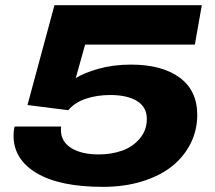

<svg xmlns="http://www.w3.org/2000/svg" viewBox="-20 -708 829 740"><path d="M377 12.2Q210.4 12.2 121.3 -40.8Q32.2 -93.8 32.2 -185.1Q32.2 -204.1 36.1 -220.2H215.8Q214.8 -216.3 214.8 -207Q214.8 -162.6 254.2 -137.7Q293.5 -112.8 360.8 -112.8Q409.7 -112.8 450.7 -127.4Q491.7 -142.1 518.8 -174.1Q545.9 -206.1 545.9 -250Q545.9 -294.9 508.5 -318.4Q471.2 -341.8 404.8 -341.8Q352.1 -341.8 309.3 -326.9Q266.6 -312 243.2 -283.2L85.9 -303.2L189.9 -688H757.8L731 -536.1H308.1L272 -407.2Q304.2 -427.2 360.4 -443.1Q416.5 -459 484.9 -459Q604 -459 672.1 -409.2Q740.2 -359.4 740.2 -265.1Q740.2 -206.1 714.6 -155Q689 -104 642.8 -67.1Q596.7 -30.3 528.1 -9Q459.5 12.2 377 12.2Z"/></svg>

Font: Archivo Expanded ExtraBold
Style: Italic
Weight: 800
Width: 7
Italic angle: -10°
Designer: Hector Gatti
Foundry: Omnibus-Type
Version: Version 2.001